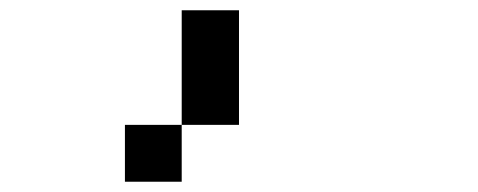

<svg xmlns="http://www.w3.org/2000/svg" viewBox="-20 -353 929 373"><path d="M222.7 0Q222.7 -27.3 222.7 -110.4Q250 -110.4 333 -110.4Q333 -83 333 0Q305.7 0 222.7 0ZM333 -110.4Q333 -166 333 -333Q360.4 -333 444.3 -333Q444.3 -277.3 444.3 -110.4Q417 -110.4 333 -110.4Z"/></svg>

Font: Ingsat TST_CRD
Style: Regular
Weight: 300
Designer: Tofik Waleny
Version: 1.0